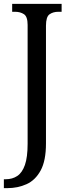

<svg xmlns="http://www.w3.org/2000/svg" viewBox="-28 -734 362 994"><path d="M-8 240V194H1Q36 194 61.5 177Q87 160 101 120Q115 80 115 10V-605Q115 -648 96 -660.5Q77 -673 50 -673H35V-714H291V-673H274Q247 -673 228.5 -660Q210 -647 210 -601V9Q210 98 182.5 148.5Q155 199 109.5 219.5Q64 240 10 240Z"/></svg>

Font: Noto Serif Armenian Condensed
Style: Regular
Weight: 400
Width: 3
Designer: Monotype Design Team
Foundry: Monotype Imaging Inc.
Version: Version 2.008; ttfautohint (v1.8.4.7-5d5b)